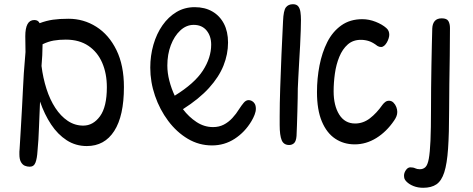

<svg xmlns="http://www.w3.org/2000/svg" viewBox="-20 -675 2243 911"><path d="M568 -262Q568 -125 522 -53.5Q476 18 392 18Q339 18 296.5 -9.5Q254 -37 222.5 -84.5Q191 -132 170 -193Q167 -133 165 -71.5Q163 -10 158 41Q156 76 148.5 96Q141 116 121 116Q109 116 98 111.5Q87 107 79.5 94Q72 81 72 57Q72 51 72 44.5Q72 38 73 32Q76 -18 79 -68Q82 -118 84.5 -165Q87 -212 89 -253.5Q91 -295 93 -327Q95 -353 97 -378Q99 -403 101 -428Q101 -448 100.5 -466.5Q100 -485 100 -503Q100 -541 110.5 -560.5Q121 -580 143 -580Q161 -580 168 -565Q200 -577 231 -581.5Q262 -586 305 -586Q377 -586 437 -548Q497 -510 532.5 -437.5Q568 -365 568 -262ZM487 -261Q487 -326 465 -377Q443 -428 399.5 -457.5Q356 -487 292 -487Q260 -487 234.5 -482.5Q209 -478 182 -465Q182 -441 180.5 -412.5Q179 -384 177 -362Q184 -305 200.5 -253.5Q217 -202 242.5 -163Q268 -124 301.5 -101.5Q335 -79 375 -79Q422 -79 454.5 -123.5Q487 -168 487 -261Z M1062 -473Q1062 -418 1040.5 -364Q1019 -310 972 -258Q925 -206 848 -157Q876 -120 912.5 -96Q949 -72 991 -72Q1019 -72 1041.5 -83.5Q1064 -95 1082.5 -115Q1101 -135 1115 -158Q1126 -175 1136.5 -187.5Q1147 -200 1160 -200Q1167 -200 1175 -196Q1183 -192 1188.5 -183Q1194 -174 1194 -159Q1194 -146 1188 -130.5Q1182 -115 1173 -100Q1142 -48 1093.5 -16.5Q1045 15 986 15Q924 15 871 -16.5Q818 -48 778 -101.5Q738 -155 715.5 -220.5Q693 -286 693 -354Q693 -411 708 -463Q723 -515 751 -555Q779 -595 817.5 -618Q856 -641 904 -641Q952 -641 987.5 -620.5Q1023 -600 1042.5 -562.5Q1062 -525 1062 -473ZM774 -364Q774 -329 783.5 -292Q793 -255 809 -221Q903 -279 942.5 -340Q982 -401 982 -463Q982 -504 960 -530.5Q938 -557 899 -557Q864 -557 835.5 -530.5Q807 -504 790.5 -460.5Q774 -417 774 -364Z M1393 -255Q1393 -240 1392.5 -210.5Q1392 -181 1391 -146.5Q1390 -112 1389 -80.5Q1388 -49 1387 -30Q1385 -5 1375.5 4Q1366 13 1352 13Q1326 13 1316.5 -10Q1307 -33 1307 -82Q1307 -92 1307 -103Q1307 -114 1307 -124Q1307 -181 1309.5 -257Q1312 -333 1315.5 -415.5Q1319 -498 1323 -575Q1325 -625 1336.5 -640Q1348 -655 1370 -655Q1387 -655 1395 -645Q1403 -635 1405.5 -618Q1408 -601 1408 -580Q1408 -563 1407 -531Q1406 -499 1404 -460Q1402 -421 1399.5 -381.5Q1397 -342 1395.5 -308.5Q1394 -275 1393 -255ZM1484 -238Q1484 -303 1496 -364.5Q1508 -426 1533 -475.5Q1558 -525 1599.5 -554.5Q1641 -584 1699 -584Q1731 -584 1762.5 -571.5Q1794 -559 1813 -542Q1821 -535 1824 -527Q1827 -519 1827 -510Q1827 -503 1824 -493Q1821 -483 1815.5 -473.5Q1810 -464 1803 -458Q1796 -452 1788 -452Q1779 -452 1771 -457Q1749 -474 1730.5 -480Q1712 -486 1692 -486Q1655 -486 1630 -464Q1605 -442 1590 -405.5Q1575 -369 1569 -326Q1563 -283 1563 -242Q1563 -174 1589.5 -131.5Q1616 -89 1665 -89Q1703 -89 1735 -113.5Q1767 -138 1795 -178Q1801 -186 1808.5 -191.5Q1816 -197 1826 -197Q1838 -197 1847 -188Q1856 -179 1860.5 -167Q1865 -155 1865 -144Q1865 -133 1861 -123Q1857 -113 1850 -103Q1814 -50 1765.5 -20Q1717 10 1663 10Q1611 10 1570.5 -17Q1530 -44 1507 -99Q1484 -154 1484 -238Z M2111 -154Q2111 -42 2106 30Q2101 102 2088 142.5Q2075 183 2051 199.5Q2027 216 1988 216Q1963 216 1942.5 208Q1922 200 1909 187Q1901 179 1899 172.5Q1897 166 1897 158Q1897 145 1906 132Q1915 119 1927 119Q1941 119 1950 123.5Q1959 128 1972 128Q1988 128 1998.5 118Q2009 108 2014.5 78.5Q2020 49 2022.5 -7.5Q2025 -64 2025 -156Q2025 -203 2025.5 -256.5Q2026 -310 2027 -363Q2028 -416 2029 -462Q2030 -508 2031 -540Q2032 -563 2043 -575.5Q2054 -588 2076 -588Q2100 -588 2107.5 -575Q2115 -562 2115 -542Q2115 -478 2114 -409.5Q2113 -341 2112 -275.5Q2111 -210 2111 -154Z"/></svg>

Font: Playpen Sans Hebrew
Style: Regular
Weight: 400
Designer: Tom Grace, Laura Meseguer, Veronika Burian, José Scaglione
Foundry: TypeTogether
Version: Version 2.000